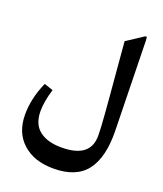

<svg xmlns="http://www.w3.org/2000/svg" viewBox="-168 -809 993 1168"><g transform="rotate(20 328.5 -225.5)"><path d="M593.3 -95.7Q596.7 75.2 530.5 161.9Q464.4 248.5 316.9 248.5Q192.4 248.5 118.2 181.6Q43.9 114.7 43.9 -2Q43.9 -107.9 92.8 -217.3L150.4 -198.2Q125 -115.7 125 -54.2Q125 30.3 176.5 70.8Q228 111.3 319.3 111.3Q506.3 111.3 506.3 -31.2Q506.3 -56.2 504.4 -90.8Q502.4 -125.5 498 -182.4Q493.7 -239.3 489 -292.7Q484.4 -346.2 475.8 -445.8Q467.3 -545.4 460.4 -627.9L546.4 -684.1Q549.8 -686.5 555.7 -690.4Q561.5 -694.3 563.5 -695.6Q565.4 -696.8 569.1 -698.5Q572.8 -700.2 573.5 -700Q574.2 -699.7 576.4 -698.7Q578.6 -697.8 578.9 -695.1Q579.1 -692.4 579.8 -687.5Q580.6 -682.6 580.8 -677.2Q581.1 -671.9 581.1 -662.6Z"/></g></svg>

Font: Sahel SemiBold WOL
Style: SemiBold-WOL
Weight: 600
Foundry: Saber Rastikerdar (saber.rastikerdar@gmail.com)
Version: Version 3.4.0